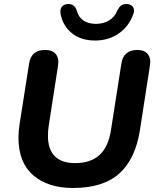

<svg xmlns="http://www.w3.org/2000/svg" viewBox="-20 -927 781 957"><path d="M72 -241Q72 -274 78 -311L125 -610Q135 -678 205 -678Q237 -678 254 -662Q271 -646 271 -617Q271 -612 269 -598L223 -301Q219 -277 219 -250Q219 -183 253 -148.5Q287 -114 355 -114Q431 -114 475.5 -154Q520 -194 533 -278L585 -610Q595 -678 665 -678Q696 -678 712.5 -662Q729 -646 729 -617Q729 -612 727 -598L678 -282Q656 -136 575.5 -63Q495 10 344 10Q219 10 145.5 -53.5Q72 -117 72 -241ZM282 -857Q281 -862 281 -870Q281 -887 292 -897Q303 -907 321 -907Q352 -907 363 -874Q370 -843 395 -825.5Q420 -808 458 -808Q495 -808 523.5 -825Q552 -842 565 -875Q573 -891 583 -899Q593 -907 609 -907Q627 -907 637.5 -898Q648 -889 648 -874Q648 -865 644 -856Q623 -796 572.5 -760.5Q522 -725 454 -725Q384 -725 339 -761Q294 -797 282 -857Z"/></svg>

Font: SN Pro Bold
Style: Bold Italic
Weight: 700
Italic angle: -9°
Designer: Tobias Whetton
Foundry: Supernotes
Version: Version 1.003